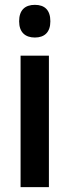

<svg xmlns="http://www.w3.org/2000/svg" viewBox="-20 -773 287 793"><path d="M124 -753C83 -753 59 -731 59 -685C59 -640 84 -618 124 -618C164 -618 188 -640 188 -685C188 -731 165 -753 124 -753ZM182 -543H65V0H182Z"/></svg>

Font: Noto Sans Khmer Condensed SemiBold
Style: Regular
Weight: 600
Width: 3
Designer: Danh Hong and the Monotype Design Team
Foundry: Monotype Imaging Inc.
Version: Version 2.004